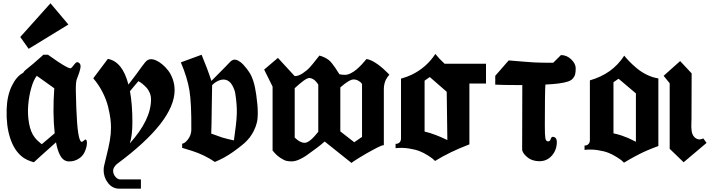

<svg xmlns="http://www.w3.org/2000/svg" viewBox="-20 -971 4305 1157"><path d="M392.1 -823.2 152.8 -676.8 102.1 -748 284.2 -951.2ZM269 -641.1Q269 -641.1 329.6 -599.1Q397.5 -554.2 407.2 -560.1Q411.1 -562.5 416.5 -568.8Q421.9 -575.2 426.3 -581.1Q430.7 -586.9 435.8 -591.8Q440.9 -596.7 446.8 -596.4Q452.6 -596.2 459 -589.8Q464.4 -584.5 465.3 -576.2Q466.3 -567.9 463.6 -556.2Q460.9 -544.4 458 -535.4Q455.1 -526.4 450 -512.9Q444.8 -499.5 442.9 -494.1Q441.4 -490.2 440.4 -485.4Q439.5 -480.5 438.7 -473.4Q438 -466.3 437.5 -460.2Q437 -454.1 437 -443.4Q437 -432.6 437 -425Q437 -417.5 437.5 -402.8Q438 -388.2 438.2 -378.7Q438.5 -369.1 439 -350.1Q439.5 -331.1 439.9 -318.8Q447.3 -118.2 472.2 -116.2Q477.1 -116.2 485.1 -123.8Q493.2 -131.3 497.1 -129.9Q503.9 -127 503.9 -107.9Q502.9 -83 490.2 -55.2Q477.5 -27.3 450.2 -12.2Q431.6 -1.5 410.2 1Q388.7 3.4 378.9 -1Q336.4 -12.7 317.4 -113.3Q302.7 -100.1 275.4 -75.7Q248 -51.3 225.8 -31.2Q203.6 -11.2 184.1 6.8Q138.2 -5.9 112.8 -26.9Q65.4 -64.9 41.3 -138.7Q17.1 -212.4 20 -311Q22.5 -394 51 -452.9Q79.6 -511.7 119.1 -531.7Q125.5 -543 137.2 -551.8Q154.8 -565.4 180.9 -587.6Q207 -609.9 224.1 -625.5L241.2 -641.1ZM201.7 -514.2Q182.1 -489.7 168.2 -440.4Q154.3 -391.1 149.9 -336.7Q145.5 -282.2 155 -228Q164.6 -173.8 189 -143.1Q197.3 -132.3 208 -122.1Q218.8 -111.8 225.6 -106.9L231.9 -102.1L309.6 -168Q296.4 -290 307.1 -439Q275.4 -462.4 201.7 -514.2Z M703.1 109.9H829.1V166H698.7Q657.7 166 631.1 131.8Q604.5 97.7 604.5 54.7Q604.5 37.1 608.9 21.5Q611.8 6.3 623.3 -38.6Q634.8 -83.5 641.8 -123.8Q648.9 -164.1 648.9 -202.1Q648.9 -227.5 645.3 -256.3Q641.6 -285.2 631.6 -326.9Q621.6 -368.7 598.6 -414.3Q575.7 -460 542 -499L629.9 -616.2Q718.3 -600.1 753.9 -461.4Q778.3 -492.2 800.5 -522.5Q822.8 -552.7 832.8 -567.1Q842.8 -581.5 853.3 -594Q863.8 -606.4 872.1 -610.4Q880.4 -614.3 892.6 -614.3Q904.8 -614.3 922.1 -606.4Q939.5 -598.6 958.7 -582.5Q978 -566.4 994.4 -544.9Q1010.7 -523.4 1021.5 -492.4Q1032.2 -461.4 1032.2 -427.7Q1032.2 -239.7 683.6 18.1Q661.6 39.1 661.6 57.6Q661.6 78.1 675.3 94Q689 109.9 703.1 109.9ZM762.2 -106.9Q890.1 -249 890.1 -372.1Q890.1 -393.1 882.1 -412.1Q874 -431.2 860.8 -444.8Q847.7 -458.5 836.4 -467.3Q825.2 -476.1 814 -481.9Q805.2 -471.7 788.3 -451.7Q771.5 -431.6 763.2 -421.4Q777.8 -343.3 777.8 -233.9Q777.8 -154.3 762.2 -106.9Z M1258.3 -458Q1256.8 -415 1255.9 -313.7Q1254.9 -212.4 1252.9 -166Q1310.1 -145 1319.8 -142.1Q1357.9 -131.3 1389.6 -125Q1405.3 -231 1407 -284.7Q1408.7 -338.4 1397.9 -407.2Q1394.5 -430.2 1379.6 -457Q1364.7 -483.9 1339.8 -490.2Q1314 -496.6 1281.7 -477.1Q1271 -470.7 1258.3 -458ZM1253.9 -483.4Q1349.1 -578.6 1367.7 -599.1Q1377 -608.4 1386.7 -610.8Q1400.4 -613.8 1416.5 -605Q1432.6 -596.2 1445.8 -581.8Q1459 -567.4 1467 -556.9Q1475.1 -546.4 1479 -540Q1510.7 -496.6 1523.9 -401.9Q1529.3 -360.4 1531.2 -339.6Q1533.2 -318.8 1533.4 -287.6Q1533.7 -256.3 1527.6 -231.4Q1521.5 -206.5 1508.8 -181.2Q1503.4 -170.4 1496.8 -160.2Q1490.2 -149.9 1484.4 -142.1Q1478.5 -134.3 1469.2 -124.8Q1460 -115.2 1454.6 -110.1Q1449.2 -105 1437.5 -95.7Q1425.8 -86.4 1421.4 -83Q1417 -79.6 1403.6 -69.6Q1390.1 -59.6 1386.7 -57.1Q1332.5 -18.6 1274.9 4.9Q1212.9 -37.6 1136.7 -62L1077.6 -80.1V-105Q1089.8 -106.9 1102.1 -118.9Q1114.3 -130.9 1121.6 -145Q1132.8 -167 1132.8 -188Q1134.3 -348.1 1121.6 -425.8Q1108.9 -503.4 1069.8 -595.2L1194.8 -641.1Q1230 -557.1 1253.9 -483.4Z M1737.3 1.5Q1720.7 1.5 1706.8 -1.5Q1692.9 -4.4 1668.9 -20Q1645 -35.6 1622.6 -64V-449.2L1571.8 -551.8L1654.8 -622.1L1755.9 -512.2Q1778.3 -512.2 1804.4 -529.5Q1830.6 -546.9 1847.4 -565.7Q1864.3 -584.5 1883.3 -609.1Q1902.3 -633.8 1904.8 -636.2Q1922.9 -631.3 1936.3 -624.5Q1949.7 -617.7 1959.2 -610.8Q1968.8 -604 1980.7 -588.9Q1992.7 -573.7 2000.5 -562Q2008.3 -550.3 2025.4 -523.4Q2043 -520 2059.6 -520Q2075.2 -520 2094.5 -529.8Q2113.8 -539.6 2129.6 -553.5Q2145.5 -567.4 2158.9 -581.5Q2172.4 -595.7 2180.2 -605.5L2188 -615.2Q2213.9 -612.8 2253.9 -585Q2271.5 -572.8 2289.8 -556.4Q2308.1 -540 2317.4 -530.3L2326.7 -520Q2325.2 -519 2323 -516.8Q2320.8 -514.6 2314.9 -506.6Q2309.1 -498.5 2304.7 -489.5Q2300.3 -480.5 2296.6 -465.6Q2293 -450.7 2293 -434.1V-96.2Q2284.2 -98.1 2235.4 -72.3Q2186.5 -46.4 2142.1 -18.8Q2097.7 8.8 2098.6 11.2L1936.5 -118.2Q1916.5 -100.1 1885.7 -77.1Q1842.8 -45.4 1825 -33Q1807.1 -20.5 1782.7 -9.5Q1758.3 1.5 1737.3 1.5ZM2030.8 -444.3V-179.2L2114.7 -113.8L2161.6 -146V-463.9Q2160.2 -466.8 2156.5 -471.7Q2152.8 -476.6 2139.6 -484.4Q2126.5 -492.2 2110.4 -492.2Q2085.4 -492.2 2030.8 -444.3ZM1755.9 -439.5V-142.1Q1787.6 -110.4 1815.9 -110.4Q1845.7 -110.4 1897.9 -176.8V-460.9Q1897 -462.4 1895.3 -465.1Q1893.6 -467.8 1888.2 -474.9Q1882.8 -481.9 1876.7 -487.1Q1870.6 -492.2 1861.6 -496.6Q1852.5 -501 1843.8 -501Q1821.8 -501 1755.9 -439.5Z M2675.8 -127 2671.9 -418 2569.8 -506.8 2538.6 -484.9V-178.2Q2570.8 -170.9 2605.5 -157.5Q2640.1 -144 2658 -135.3Q2675.8 -126.5 2675.8 -127ZM2808.6 -101.1Q2689.5 -55.7 2601.6 -1Q2595.7 -6.8 2588.6 -13.2Q2581.5 -19.5 2557.9 -34.7Q2534.2 -49.8 2509.3 -59.8Q2484.4 -69.8 2444.8 -76.2Q2405.3 -82.5 2363.8 -78.1V-104Q2377.9 -104 2386.7 -111.8Q2396.5 -120.6 2396.5 -137.2V-497.1Q2437 -508.8 2462.4 -521.5Q2550.3 -564.5 2603.5 -646Q2627.4 -615.7 2659.2 -586.9H2908.7V-467.8H2808.6Z M2964.4 -514.2 3045.4 -606.9Q3164.6 -596.7 3201.9 -594.7Q3239.3 -592.8 3313.5 -592.8L3360.4 -639.2Q3395.5 -639.2 3422.4 -613Q3449.2 -586.9 3449.2 -560.1Q3449.2 -537.6 3446 -524.2Q3442.9 -510.7 3432.6 -498.5Q3422.4 -486.3 3401.9 -479.5Q3381.3 -472.7 3348.9 -468.3Q3316.4 -463.9 3266.6 -461.4Q3263.2 -421.4 3263.2 -212.9Q3263.2 -156.2 3266.4 -137.7Q3269.5 -119.1 3283.7 -119.1Q3293.9 -119.1 3298.6 -132.8Q3303.2 -146.5 3309.6 -146.5Q3335.4 -146.5 3335.4 -114.3Q3335.4 -67.4 3305.7 -33.4Q3275.9 0.5 3230.5 0.5Q3186.5 0.5 3156.5 -24.7Q3126.5 -49.8 3126.5 -71.8L3127.4 -458.5H3089.4Q3015.6 -458.5 2964.4 -460.9Z M3812 -408.2 3707.5 -496.6 3676.8 -475.6V-167.5Q3703.1 -162.1 3727.3 -153.8Q3751.5 -145.5 3764.6 -139.6Q3777.8 -133.8 3793 -126Q3808.1 -118.2 3812 -116.7ZM3534.7 -126.5V-486.8Q3670.9 -525.4 3741.7 -635.7Q3754.4 -619.6 3771 -602.3Q3787.6 -585 3814.7 -561.8Q3841.8 -538.6 3876.7 -521.2Q3911.6 -503.9 3947.3 -498.5V-90.8Q3944.3 -89.8 3931.6 -85.2Q3918.9 -80.6 3914.6 -78.6Q3910.2 -76.7 3897.7 -71.8Q3885.3 -66.9 3877.7 -63.5Q3870.1 -60.1 3856.9 -54.2Q3843.8 -48.3 3832.3 -42.2Q3820.8 -36.1 3805.9 -28.3Q3791 -20.5 3774.7 -11Q3758.3 -1.5 3740.2 9.3Q3733.9 2.9 3726.3 -3.7Q3718.8 -10.3 3695.3 -25.1Q3671.9 -40 3646.7 -50Q3621.6 -60.1 3582.3 -66.2Q3543 -72.3 3502.4 -67.9V-93.8Q3516.6 -93.8 3525.6 -102.5Q3534.7 -111.3 3534.7 -126.5Z M4015.6 -469.2V-74.2L4099.6 6.8L4237.8 -109.9L4217.8 -137.2Q4202.1 -128.4 4187 -131.8Q4174.3 -134.8 4165 -144Q4155.3 -153.8 4150.4 -169.4Q4147.5 -178.7 4146.5 -198.2Q4145.5 -203.1 4146.2 -227.5Q4147 -252 4147 -256.8L4147.9 -528.8L4078.6 -603L3979 -514.2Z"/></svg>

Font: KJV1611
Style: Regular
Weight: 400
Version: Version 3.6.1